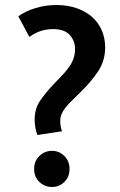

<svg xmlns="http://www.w3.org/2000/svg" viewBox="-20 -735 479 765"><path d="M204 -715Q250 -715 286.5 -702Q323 -689 348 -666.5Q373 -644 386 -613Q399 -582 399 -546Q399 -493 371 -451Q343 -409 302 -369Q281 -348 265.5 -333Q250 -318 240 -305Q230 -292 225 -279.5Q220 -267 220 -252Q220 -232 227 -212L129 -197Q124 -210 121 -226Q118 -242 118 -258Q118 -301 139 -332.5Q160 -364 198 -404Q217 -423 232 -439.5Q247 -456 257.5 -471.5Q268 -487 273.5 -503.5Q279 -520 279 -540Q279 -572 258 -595.5Q237 -619 191 -619Q167 -619 144 -612Q121 -605 97 -588L53 -670Q82 -691 122 -703Q162 -715 204 -715ZM116 -62Q116 -93 137 -113.5Q158 -134 187 -134Q216 -134 236.5 -113.5Q257 -93 257 -62Q257 -30 236.5 -10Q216 10 187 10Q158 10 137 -10Q116 -30 116 -62Z"/></svg>

Font: Mukta Vaani SemiBold
Style: Regular
Weight: 600
Designer: Noopur Datye, Girish Dalvi, Yashodeep Gholap, Pallavi Karambelkar
Foundry: Ek Type
Version: Version 2.538;PS 1.000;hotconv 16.6.51;makeotf.lib2.5.65220;